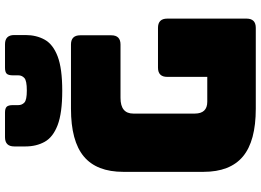

<svg xmlns="http://www.w3.org/2000/svg" viewBox="-154 -862 1017 748"><g transform="rotate(-90 354.0 -488.5)"><path d="M619 0H304Q178 0 118 -50Q58 -100 58 -204V-516Q58 -620 118 -670Q178 -720 304 -720H554Q590 -720 590 -684V-563Q590 -527 554 -527H346Q285 -527 285 -477V-238Q285 -189 331 -189H428V-345Q428 -381 464 -381H619Q655 -381 655 -345V-36Q655 0 619 0ZM591 -897Q591 -855 573 -822.5Q555 -790 508 -772Q461 -754 374 -754Q287 -754 240 -772Q193 -790 175 -822.5Q157 -855 157 -897V-941Q157 -977 193 -977H289Q305 -977 311.5 -970.5Q318 -964 318 -946V-925Q318 -911 328 -901.5Q338 -892 375 -892Q413 -892 423.5 -901.5Q434 -911 434 -925V-946Q434 -964 440.5 -970.5Q447 -977 464 -977H555Q591 -977 591 -941Z"/></g></svg>

Font: Bungee Spice
Style: Regular
Weight: 400
Designer: David Jonathan Ross
Foundry: David Jonathan Ross
Version: Version 2.000